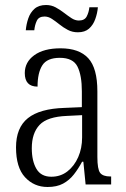

<svg xmlns="http://www.w3.org/2000/svg" viewBox="-20 -737 503 767"><path d="M170 10Q116 10 80 -29Q44 -68 44 -148Q44 -227 91.5 -265Q139 -303 238 -306L307 -309V-372Q307 -436 289.5 -471Q272 -506 219 -506Q168 -506 149 -476Q130 -446 130 -391Q79 -391 79 -445Q79 -489 117 -516.5Q155 -544 222 -544Q296 -544 332.5 -504.5Q369 -465 369 -372V-110Q369 -61 380 -46.5Q391 -32 421 -32H424V0H322L313 -91H308Q293 -63 275 -40Q257 -17 232 -3.5Q207 10 170 10ZM185 -31Q222 -31 249.5 -52.5Q277 -74 292.5 -109.5Q308 -145 308 -188V-277L248 -274Q169 -271 138 -238Q107 -205 107 -145Q107 -94 125.5 -62.5Q144 -31 185 -31ZM291 -608Q269 -608 251 -617.5Q233 -627 217.5 -639.5Q202 -652 187.5 -661.5Q173 -671 158 -671Q135 -671 127 -654Q119 -637 117 -616H83Q85 -640 93 -663.5Q101 -687 118 -702Q135 -717 164 -717Q185 -717 202.5 -707.5Q220 -698 235.5 -686Q251 -674 265.5 -664.5Q280 -655 295 -655Q318 -655 326.5 -671.5Q335 -688 337 -708H371Q369 -684 360.5 -660.5Q352 -637 335.5 -622.5Q319 -608 291 -608Z"/></svg>

Font: Noto Serif Condensed Light
Style: Regular
Weight: 300
Width: 3
Designer: Monotype Design Team
Foundry: Monotype Imaging Inc.
Version: Version 2.013